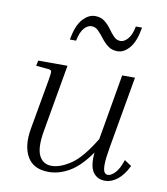

<svg xmlns="http://www.w3.org/2000/svg" viewBox="-83 -805 769 885"><g transform="rotate(10 301.0 -362.5)"><path d="M467 5Q430 5 410.5 -23Q391 -51 397 -115Q350 -47 301.5 -18.5Q253 10 204 10Q133 10 104 -39.5Q75 -89 89 -171L131 -408Q137 -443 135 -449.5Q133 -456 118 -457L63 -462L68 -487H205L150 -172Q136 -92 154 -56Q172 -20 212 -20Q253 -20 302.5 -53.5Q352 -87 408 -180L461 -487H521L462 -150Q453 -99 452.5 -72Q452 -45 458 -34.5Q464 -24 475 -24Q490 -24 508.5 -43Q527 -62 541 -105L574 -83Q552 -38 524 -16.5Q496 5 467 5ZM420 -593Q393 -593 375 -607Q357 -621 343 -639.5Q329 -658 315 -672Q301 -686 283 -686Q265 -686 248.5 -667.5Q232 -649 224 -608H195Q206 -674 233 -704.5Q260 -735 291 -735Q318 -735 336 -721Q354 -707 367 -688.5Q380 -670 393.5 -656Q407 -642 425 -642Q443 -642 459.5 -661Q476 -680 484 -720H513Q502 -654 476 -623.5Q450 -593 420 -593Z"/></g></svg>

Font: Inria Serif Light
Style: Italic
Weight: 300
Italic angle: -10°
Designer: Black Foundry Team
Foundry: Black Foundry
Version: Version 1.000; ttfautohint (v1.8.3)